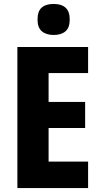

<svg xmlns="http://www.w3.org/2000/svg" viewBox="-20 -952 511 972"><path d="M426 0H68V-714H426V-582H226V-436H411V-304H226V-134H426ZM252 -932Q291 -932 312 -913Q333 -894 333 -853Q333 -812 311.5 -793.5Q290 -775 252 -775Q214 -775 192 -793.5Q170 -812 170 -853Q170 -895 191 -913.5Q212 -932 252 -932Z"/></svg>

Font: Noto Sans Arabic Cond ExtBd
Style: Regular
Weight: 800
Width: 3
Designer: Monotype Design Team, Nadine Chahine, Nizar Qandah and Khaled Hosny
Foundry: Monotype Imaging Inc.
Version: Version 2.012; ttfautohint (v1.8.4.7-5d5b)